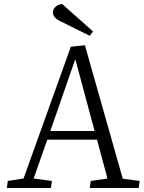

<svg xmlns="http://www.w3.org/2000/svg" viewBox="-20 -934 717 954"><path d="M402 -709 590 -46 674 -35 669 0H426L431 -35L514 -47L462 -240H215L147 -47L238 -35L233 0H14L19 -35L97 -47L332 -702ZM230 -283H450L355 -637H353ZM442 -778 426 -756 275 -831Q261 -838 252 -848.5Q243 -859 243 -873Q243 -882 247.5 -890Q252 -898 262 -905Q272 -912 289 -914Z"/></svg>

Font: Literata 24pt Light
Style: Italic
Weight: 300
Italic angle: -2°
Designer: Latin by Veronika Burian and Jose Scaglione. Greek by Irene Vlachou. Cyrillic by Vera Evstafieva
Foundry: TypeTogether
Version: Version 3.103;gftools[0.9.29]